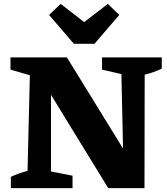

<svg xmlns="http://www.w3.org/2000/svg" viewBox="-20 -970 862 990"><path d="M506 -674H814V-616Q793 -606 772 -598.5Q751 -591 726 -585L725 0H538L205 -543L243 -554V-86L354 -64V0H36V-58Q57 -68 78 -75.5Q99 -83 122 -89L134 -582L34 -611V-674H325L652 -143L616 -132L606 -588L506 -611ZM361 -744 233 -893 293 -950 414 -856 536 -950 595 -893 467 -744Z"/></svg>

Font: Piazzolla Thin Black
Style: Regular
Weight: 900
Version: Version 2.005